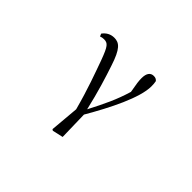

<svg xmlns="http://www.w3.org/2000/svg" viewBox="-143 -805 1286 1286"><g transform="rotate(45 500.0 -162.0)"><path d="M451 201 460 207 536 190 531 -17C623 -175 717 -361 717 -470C717 -488 716 -501 713 -516C704 -526 696 -531 679 -531C649 -531 631 -509 631 -462C631 -436 634 -412 646 -347C615 -243 577 -165 521 -57C490 -193 456 -299 430 -377C390 -501 358 -525 311 -525C276 -525 249 -509 229 -482L237 -463C247 -467 258 -469 269 -469C306 -469 319 -454 355 -357C386 -270 429 -156 469 -5Z"/></g></svg>

Font: Harano Aji Mincho K1
Style: Regular
Weight: 400
Foundry: Masamichi Hosoda
Version: HaranoAjiMinchoK1-Regular version 20230610;ttx 4.39.4